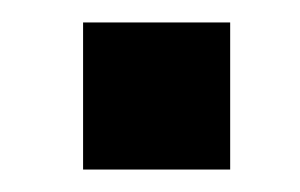

<svg xmlns="http://www.w3.org/2000/svg" viewBox="-20 -151 267 171"><path d="M54 0V-131H185V0Z"/></svg>

Font: Orbitron
Style: Bold
Weight: 700
Designer: Matt McInerney
Foundry: The League of Moveable Type
Version: Version 2.001